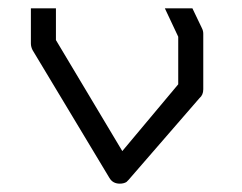

<svg xmlns="http://www.w3.org/2000/svg" viewBox="-20 -490 580 460"><path d="M441 -470 464 -422Q467 -416 467 -409V-276Q467 -262.5 458 -255L288 -59L283 -54Q276.5 -50 267 -50Q250 -50 242 -64L58 -370Q54 -378 54 -386V-470H114V-394L273 -128L407 -288V-402L375 -470Z"/></svg>

Font: 3270 Nerd Font
Style: Regular
Weight: 400
Monospace: yes
Version: Version 3.0.1;Nerd Fonts 3.3.0